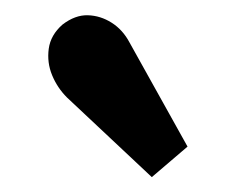

<svg xmlns="http://www.w3.org/2000/svg" viewBox="-20 -803 317 258"><path d="M184 -565 70 -672Q57 -685 50 -702Q43 -719 45.5 -737.5Q48 -756 64 -770Q81 -783 98 -782.5Q115 -782 130 -772.5Q145 -763 154 -746L232 -606Z"/></svg>

Font: Lora
Style: Bold Italic
Weight: 700
Italic angle: -3°
Designer: Olga Karpushina, Alexei Vanyashin (Cyrillic)
Foundry: Cyreal
Version: Version 3.004